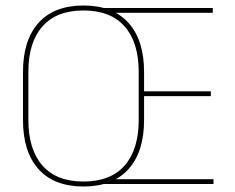

<svg xmlns="http://www.w3.org/2000/svg" viewBox="-20 -668 853 697"><path d="M283 9Q176.5 9 120 -53.8Q63.5 -116.5 63.5 -232.5V-406.5Q63.5 -522.5 120 -585.2Q176.5 -648 283 -648Q389.5 -648 446.2 -585.2Q503 -522.5 503 -406.5V-232.5Q503 -116.5 446.2 -53.8Q389.5 9 283 9ZM283 -9Q381.5 -9 432.5 -67.2Q483.5 -125.5 483.5 -232.5V-407Q483.5 -514 432.5 -572Q381.5 -630 283 -630Q185 -630 134 -572Q83 -514 83 -407V-232.5Q83 -125.5 134 -67.2Q185 -9 283 -9ZM353.5 0V-17.5H755V0ZM493.5 -319V-336.5H745.5V-319ZM352.5 -621.5V-639H752.5V-621.5Z"/></svg>

Font: Anek Odia Medium Thin
Style: Regular
Weight: 250
Version: Version 1.003